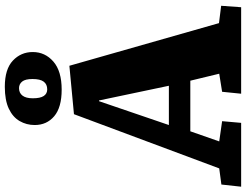

<svg xmlns="http://www.w3.org/2000/svg" viewBox="-132 -889 1021 797"><g transform="rotate(-90 378.5 -490.5)"><path d="M504 -713 681 -92 753 -83 747 0H388L396 -79L471 -91L442 -211H232L190 -91L274 -79L267 0H2L11 -82L78 -91L303 -694ZM258 -300H421L360 -590H357ZM405 -745Q331 -745 294.5 -776Q258 -807 258 -857Q258 -891 274.5 -919.5Q291 -948 326 -964.5Q361 -981 417 -981Q490 -981 525.5 -947.5Q561 -914 561 -865Q561 -814 521.5 -779.5Q482 -745 405 -745ZM406 -805Q427 -805 438 -819.5Q449 -834 449 -866Q449 -896 438.5 -909Q428 -922 411 -922Q391 -922 380 -907.5Q369 -893 369 -865Q369 -834 378.5 -819.5Q388 -805 406 -805Z"/></g></svg>

Font: Literata ExtraBold
Style: Italic
Weight: 800
Italic angle: -2°
Designer: Latin by Veronika Burian and Jose Scaglione. Greek by Irene Vlachou. Cyrillic by Vera Evstafieva
Foundry: TypeTogether
Version: Version 3.002